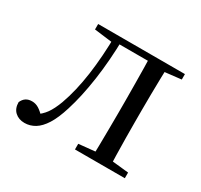

<svg xmlns="http://www.w3.org/2000/svg" viewBox="-117 -665 861 824"><g transform="rotate(30 313.5 -253.0)"><path d="M89 10Q60 10 41.5 -7Q23 -24 23 -55Q30 -71 42 -79Q54 -87 72 -87Q90 -87 106 -77Q122 -67 141 -46V-36H112V-46Q138 -63 154.5 -86Q171 -109 186 -149Q212 -221 225 -313.5Q238 -406 239 -516H275Q273 -404 259 -308Q245 -212 222 -139Q205 -84 184.5 -51.5Q164 -19 140 -4.5Q116 10 89 10ZM151 -489V-516H254V-477H247ZM256 -486V-516H447V-486ZM334 0V-28L443 -39H475L581 -28V0ZM414 0Q415 -24 415.5 -65Q416 -106 416.5 -150Q417 -194 417 -229V-288Q417 -322 416.5 -366Q416 -410 415.5 -451Q415 -492 414 -516H502Q501 -492 500 -451Q499 -410 498.5 -366Q498 -322 498 -288V-229Q498 -194 498.5 -150Q499 -106 500 -65Q501 -24 502 0ZM457 -477V-516H581V-489L475 -477Z"/></g></svg>

Font: Noto Serif TC
Style: Regular
Weight: 400
Designer: Ryoko NISHIZUKA  (kana & ideographs); Frank Grießhammer (Latin, Greek & Cyrillic); Wenlong ZHANG  (bopomofo); Sandoll Co
Foundry: Adobe
Version: Version 2.003-H1;hotconv 1.1.1;makeotfexe 2.6.0